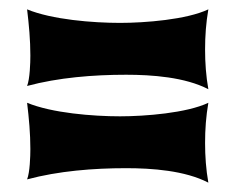

<svg xmlns="http://www.w3.org/2000/svg" viewBox="-20 -537 505 411"><path d="M426 -317C380 -295 290 -288 237 -288C179 -288 91 -295 38 -317C42 -284 45 -251 45 -218C45 -203 44 -168 38 -153C105 -171 180 -177 250 -177C305 -177 376 -172 426 -146C421 -174 419 -203 419 -231C419 -260 421 -288 426 -317ZM426 -517C380 -495 290 -488 237 -488C179 -488 91 -495 38 -517C42 -484 45 -451 45 -418C45 -403 44 -368 38 -353C105 -371 180 -377 250 -377C305 -377 376 -372 426 -346C421 -374 419 -403 419 -431C419 -460 421 -488 426 -517Z"/></svg>

Font: Spicy Rice
Style: Regular
Weight: 400
Designer: Astigmatic (AOETI)
Foundry: Astigmatic (AOETI)
Version: Version 1.000